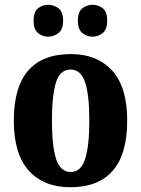

<svg xmlns="http://www.w3.org/2000/svg" viewBox="-20 -776 592 806"><path d="M275 10Q164 10 101 -59.5Q38 -129 38 -270Q38 -549 278 -549Q387 -549 450.5 -480Q514 -411 514 -270Q514 -129 453.5 -59.5Q393 10 275 10ZM277 -54Q320 -54 337.5 -109Q355 -164 355 -270Q355 -376 337.5 -430Q320 -484 276 -484Q232 -484 215 -430Q198 -376 198 -270Q198 -164 215.5 -109Q233 -54 277 -54ZM369 -622Q345 -622 326 -637Q307 -652 307 -689Q307 -727 326 -741.5Q345 -756 369 -756Q392 -756 411 -741.5Q430 -727 430 -689Q430 -652 411 -637Q392 -622 369 -622ZM182 -622Q159 -622 140 -637Q121 -652 121 -689Q121 -727 140 -741.5Q159 -756 182 -756Q205 -756 225 -741.5Q245 -727 245 -689Q245 -652 225 -637Q205 -622 182 -622Z"/></svg>

Font: Noto Serif Lao Condensed ExtraBold
Style: Regular
Weight: 800
Width: 3
Designer: Monotype Design Team
Foundry: Monotype Imaging Inc.
Version: Version 2.003; ttfautohint (v1.8.4.7-5d5b)